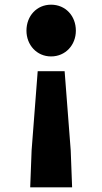

<svg xmlns="http://www.w3.org/2000/svg" viewBox="-20 -603 437 820"><path d="M109 197H288L282 39L256 -299H141L115 39ZM198 -362C260 -362 304 -411 304 -472C304 -535 260 -583 198 -583C137 -583 93 -535 93 -472C93 -411 137 -362 198 -362Z"/></svg>

Font: ChiuKong Gothic MN Heavy
Style: Regular
Weight: 900
Designer: Ryoko NISHIZUKA 西塚涼子 (kana, bopomofo & ideographs); Paul D. Hunt (Latin, Greek & Cyrillic); Sandoll Communications 산돌커뮤니
Foundry: Adobe
Version: Version 1.300